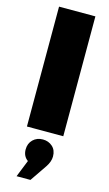

<svg xmlns="http://www.w3.org/2000/svg" viewBox="-154 -793 653 1148"><g transform="rotate(15 172.5 -219.5)"><path d="M60 -742H285V0H60ZM173 50Q208 50 232.5 72Q257 94 257 133Q257 165 234 199L163 303H77L119 198Q88 176 88 134Q88 97 112 73.5Q136 50 173 50Z"/></g></svg>

Font: MontserratBlack
Style: Regular
Weight: 900
Designer: Julieta Ulanovsky
Foundry: Julieta Ulanovsky
Version: Version 4.000